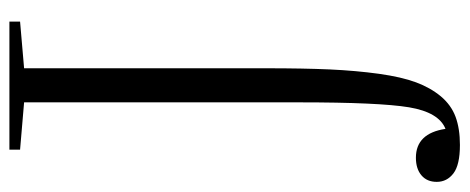

<svg xmlns="http://www.w3.org/2000/svg" viewBox="-342 -396 969 396"><g transform="rotate(-90 142.0 -198.5)"><path d="M40.5 266.1Q-0.5 266.1 -18.1 252.7Q-35.6 239.3 -35.6 218.3Q-35.6 198.2 -22.2 186.8Q-8.8 175.3 14.2 175.3Q64.5 175.3 73.7 236.3Q107.9 222.7 118.2 161.1Q128.4 99.6 128.4 -65.4V-632.8L30.8 -641.1V-663.1H294.9V-641.1L198.7 -632.8V-133.3Q198.7 -56.6 196.3 -2.4Q193.8 51.8 187.3 98.9Q180.7 146 169.7 175.5Q158.7 205.1 140.9 226.6Q123 248 98.6 257.1Q74.2 266.1 40.5 266.1Z"/></g></svg>

Font: Elstob Light
Style: Regular
Weight: 300
Designer: Peter S. Baker
Version: Version 1.015